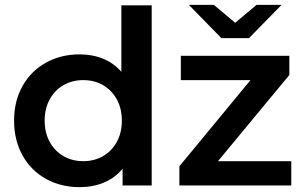

<svg xmlns="http://www.w3.org/2000/svg" viewBox="-20 -764 1261 791"><path d="M605 -742V0H485V-69Q454 -31 408.5 -12Q363 7 308 7Q231 7 169.5 -27Q108 -61 73 -123.5Q38 -186 38 -267Q38 -348 73 -410Q108 -472 169.5 -506Q231 -540 308 -540Q361 -540 405 -522Q449 -504 480 -468V-742ZM482 -267Q482 -317 461 -355Q440 -393 404 -413.5Q368 -434 323 -434Q278 -434 242 -413.5Q206 -393 185 -355Q164 -317 164 -267Q164 -217 185 -179Q206 -141 242 -120.5Q278 -100 323 -100Q368 -100 404 -120.5Q440 -141 461 -179Q482 -217 482 -267ZM1180 -100V0H719V-79L1012 -434H725V-534H1172V-455L878 -100ZM1140 -744 1006 -607H892L758 -744H861L949 -670L1037 -744Z"/></svg>

Font: mBank SemiBold
Style: Regular
Weight: 600
Designer: Julieta Ulanovsky
Foundry: Julieta Ulanovsky
Version: Version 7.200